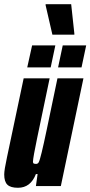

<svg xmlns="http://www.w3.org/2000/svg" viewBox="-23 -881 428 909"><path d="M-3 -55Q-3 -76 10 -136L89 -510H212L153 -228Q134 -137 133 -116Q133 -109 136.5 -107Q140 -105 148 -105Q156 -105 160.5 -113Q165 -121 174.5 -160Q184 -199 198 -266L249 -510H372L265 0H147L155 -57H147Q122 8 62 8Q27 8 12 -6.5Q-3 -21 -3 -55ZM106 -562 129 -666H239L217 -562ZM252 -562 274 -666H385L363 -562ZM225 -717 193 -856V-861H314L329 -722V-717Z"/></svg>

Font: Saira Ultra Condensed Black
Style: Italic
Weight: 900
Width: 1
Italic angle: -12°
Designer: Hector Gatti with collaboration of the Omnibus-Type team
Foundry: Omnibus-Type
Version: Version 1.001; ttfautohint (v1.8)